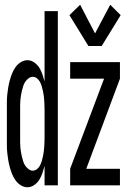

<svg xmlns="http://www.w3.org/2000/svg" viewBox="-20 -782 540 810"><path d="M96 8Q81 8 67.5 -0.5Q54 -9 45 -22Q36 -35 30.5 -49Q25 -63 21 -78Q17 -93 14.5 -108Q12 -123 10.5 -138.5Q9 -154 9 -169.5Q9 -185 9 -200V-320Q9 -335 9 -350.5Q9 -366 10.5 -381.5Q12 -397 14.5 -412Q17 -427 21 -442Q25 -457 30.5 -471Q36 -485 45 -498Q54 -511 67.5 -519.5Q81 -528 96 -528Q111 -528 124.5 -518.5Q138 -509 146 -496Q154 -483 159 -468Q164 -453 168 -438V-735H224V0H168V-82Q164 -67 159 -52Q154 -37 146 -24Q138 -11 124.5 -1.5Q111 8 96 8ZM118 -62Q128 -62 136 -68.5Q144 -75 148.5 -83.5Q153 -92 156 -102Q159 -112 161 -121.5Q163 -131 164.5 -141Q166 -151 166.5 -160.5Q167 -170 167.5 -180Q168 -190 168 -200V-320Q168 -330 167.5 -340Q167 -350 166.5 -359.5Q166 -369 164.5 -379Q163 -389 161 -398.5Q159 -408 156 -418Q153 -428 148.5 -436.5Q144 -445 136 -451.5Q128 -458 118 -458Q109 -458 100.5 -451.5Q92 -445 86.5 -437Q81 -429 78 -419Q75 -409 72.5 -399.5Q70 -390 68.5 -380Q67 -370 66 -360Q65 -350 65 -340Q65 -330 65 -320V-200Q65 -190 65 -180Q65 -170 66 -160Q67 -150 68.5 -140Q70 -130 72.5 -120.5Q75 -111 78 -101Q81 -91 86.5 -83Q92 -75 100.5 -68.5Q109 -62 118 -62ZM353 -588 273 -718 318 -762 381 -641 445 -762 489 -718 409 -588ZM276 0V-70L419 -450H276V-520H486V-450L344 -70H486V0Z"/></svg>

Font: Zed Mono
Style: Regular
Weight: 400
Monospace: yes
Designer: Belleve Invis
Foundry: Belleve Invis
Version: Version 1.0.0; ttfautohint (v1.8.4)